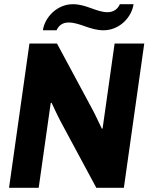

<svg xmlns="http://www.w3.org/2000/svg" viewBox="-20 -893 731 913"><path d="M615 -873H550C540 -850 520 -835 492 -835C438 -835 391 -873 327 -873C249 -873 192 -808 184 -749H249C259 -772 278 -786 306 -786C360 -786 408 -749 472 -749C550 -749 607 -813 615 -873ZM438 0H569L666 -686H525L468 -283L465 -280C450 -309 437 -340 422 -368L251 -686H120L23 0H164L221 -402L225 -405C225 -405 254 -342 268 -316Z"/></svg>

Font: Chivo
Style: Bold Italic
Weight: 700
Italic angle: -8°
Designer: Hector Gatti
Foundry: Omnibus-Type
Version: Version 1.003;PS 001.003;hotconv 1.0.70;makeotf.lib2.5.58329